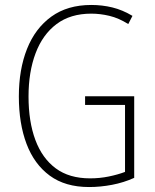

<svg xmlns="http://www.w3.org/2000/svg" viewBox="-20 -744 624 774"><path d="M323 -356H521V-27Q479 -8 432 1Q385 10 339 10Q243 10 180.5 -36Q118 -82 87 -164Q56 -246 56 -355Q56 -464 89 -547Q122 -630 187 -677Q252 -724 348 -724Q392 -724 433 -714Q474 -704 514 -680L497 -647Q459 -671 421.5 -680Q384 -689 348 -689Q264 -689 208 -647Q152 -605 123.5 -529.5Q95 -454 95 -355Q95 -254 122.5 -180Q150 -106 204.5 -65.5Q259 -25 343 -25Q382 -25 418.5 -32.5Q455 -40 484 -51V-321H323Z"/></svg>

Font: Noto Sans Khmer UI Condensed ExtraLight
Style: Regular
Weight: 200
Width: 3
Designer: Danh Hong and the Monotype Design Team
Foundry: Monotype Imaging Inc.
Version: Version 2.002; ttfautohint (v1.8.4.7-5d5b)